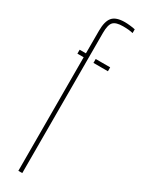

<svg xmlns="http://www.w3.org/2000/svg" viewBox="-216 -828 627 850"><g transform="rotate(30 97.5 -403.0)"><path d="M29 -580V-600H61V-716Q61 -764 79 -785Q97 -806 142 -806Q153.5 -806 169.5 -804.2Q185.5 -802.5 195 -800V-781Q184.5 -783.5 172.2 -784.8Q160 -786 144 -786Q108 -786 94.5 -771.8Q81 -757.5 81 -716L82 0H62L61 -580ZM111 -580V-600H185V-580Z"/></g></svg>

Font: Big Shoulders Stencil Thin
Style: Regular
Weight: 100
Designer: Patric King
Foundry: XO Type Co
Version: Version 2.001